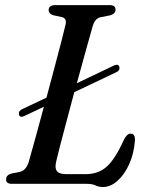

<svg xmlns="http://www.w3.org/2000/svg" viewBox="-20 -720 576 752"><path d="M54 -272Q52 -286.5 69 -293.5L162 -337.5Q178 -397 193.2 -454.5Q208.5 -512 220.2 -557Q232 -602 237 -624.5Q242 -648 222.5 -653L188 -660.5Q170.5 -666.5 170.5 -679.5Q170.5 -700 196.5 -700H410Q432.5 -700 432.5 -682Q432.5 -666 411.5 -660L374 -652.5Q352 -648 343 -617.5Q333.5 -585 316.8 -524.2Q300 -463.5 281 -394L427.5 -464Q445 -471 447.5 -457Q450.5 -443 433 -436L271 -359Q255.5 -300.5 240.8 -245.5Q226 -190.5 215 -148Q204 -105.5 199.5 -85Q194 -59.5 203.8 -48.8Q213.5 -38 238 -38H316.5Q365.5 -38 398.2 -67.5Q431 -97 464.5 -171Q476.5 -196.5 491.5 -196.5Q509.5 -196.5 508.5 -171Q505 -119 486.2 -77.5Q467.5 -36 440.2 -11.8Q413 12.5 383 12.5Q367 12.5 354.2 6.2Q341.5 0 318.5 0H27Q2.5 0 4 -18.5Q4 -34.5 25.5 -40.5L56.5 -46.5Q82.5 -52 93 -87.5Q101.5 -117 117.5 -175.2Q133.5 -233.5 152 -302L74 -265Q57 -258 54 -272Z"/></svg>

Font: Fraunces 72pt S050
Style: Italic
Weight: 400
Italic angle: -16°
Version: Version 1.000; ttfautohint (v1.8.3)